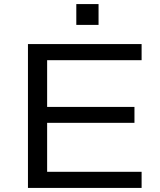

<svg xmlns="http://www.w3.org/2000/svg" viewBox="-20 -921 785 941"><path d="M117 0V-705H674V-626H211V-397H639V-319H211V-79H674V0ZM354 -799V-901H463V-799Z"/></svg>

Font: Nunito Sans 10pt Expanded
Style: Regular
Weight: 400
Width: 7
Designer: Vernon Adams
Foundry: Vernon Adams
Version: Version 3.101;gftools[0.9.27]